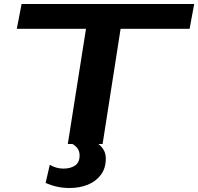

<svg xmlns="http://www.w3.org/2000/svg" viewBox="-20 -720 991 960"><path d="M208 195 229 104Q261 123 297 123Q333 123 355.5 107.5Q378 92 378 57Q378 20 342 0H319L410 -576H64L88 -700H951L928 -576H583L493 0H472Q489 13 499 31Q509 49 509 73Q509 121 484.5 154Q460 187 419 203.5Q378 220 329 220Q296 220 267.5 214Q239 208 208 195Z"/></svg>

Font: Georama ExtraExtended SemiBold
Style: Italic
Weight: 600
Width: 8
Italic angle: -9°
Designer: Jean-Baptiste Levee
Foundry: Production Type
Version: Version 1.000